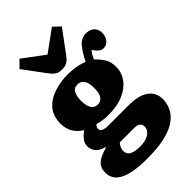

<svg xmlns="http://www.w3.org/2000/svg" viewBox="-307 -928 1259 1259"><g transform="rotate(-45 322.5 -298.0)"><path d="M271 230Q202 230 152.5 221.5Q103 213 71.5 196.5Q40 180 25 156Q10 132 10 100Q10 64 27 42.5Q44 21 72 8Q100 -5 130 -13V-17Q85 -29 67 -53.5Q49 -78 49 -104Q49 -130 63.5 -151Q78 -172 108 -193V-196Q72 -218 51 -252Q30 -286 30 -335Q30 -404 66 -446.5Q102 -489 162 -509.5Q222 -530 293 -530Q309 -530 333 -528Q357 -526 383 -520.5Q409 -515 433 -504Q463 -565 493 -600.5Q523 -636 567 -636Q586 -636 604 -628.5Q622 -621 633.5 -604.5Q645 -588 645 -561Q645 -531 627 -507.5Q609 -484 579 -484Q563 -484 550.5 -493.5Q538 -503 528 -516L516 -533Q506 -523 498 -508Q490 -493 482 -478Q510 -452 531 -420.5Q552 -389 552 -339Q552 -288 521.5 -245.5Q491 -203 433 -177.5Q375 -152 294 -152Q263 -152 239.5 -156Q216 -160 195 -166Q188 -160 184 -153.5Q180 -147 180 -138Q180 -123 189 -116Q198 -109 213 -106.5Q228 -104 247 -104H432Q525 -104 572 -69.5Q619 -35 619 27Q619 50 611.5 77Q604 104 584 131Q564 158 526 180.5Q488 203 425.5 216.5Q363 230 271 230ZM291 141Q328 141 354 131.5Q380 122 393.5 105.5Q407 89 407 69Q407 48 393 37.5Q379 27 351 27H218Q208 38 201 52Q194 66 194 82Q194 113 219 127Q244 141 291 141ZM292 -250Q321 -250 336.5 -273Q352 -296 352 -341Q352 -393 336 -415.5Q320 -438 290 -438Q256 -438 243.5 -410.5Q231 -383 231 -343Q231 -301 246 -275.5Q261 -250 292 -250ZM291 -578Q267 -578 252.5 -584Q238 -590 226 -602.5Q214 -615 199 -635L93 -778L141 -826L290 -715L440 -824L487 -779L373 -625Q351 -596 332.5 -587Q314 -578 291 -578Z"/></g></svg>

Font: Literata 18pt ExtraBold
Style: Regular
Weight: 800
Designer: Latin by Veronika Burian and Jose Scaglione. Greek by Irene Vlachou. Cyrillic by Vera Evstafieva.
Foundry: TypeTogether
Version: Version 3.103;gftools[0.9.29]